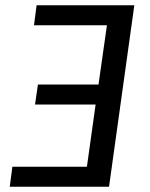

<svg xmlns="http://www.w3.org/2000/svg" viewBox="-20 -709 570 729"><path d="M490 -689 394 0H17L27 -76H310L343 -312H113L124 -388H354L386 -613H109L119 -689Z"/></svg>

Font: FiraGO
Style: Italic
Weight: 400
Italic angle: -8°
Designer: bBox Type GmbH
Foundry: bBox Type GmbH
Version: Version 1.001